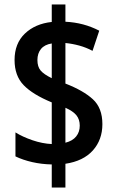

<svg xmlns="http://www.w3.org/2000/svg" viewBox="-20 -779 520 857"><path d="M211 58V-45Q165 -46 123.5 -55.5Q82 -65 49 -81V-188Q81 -168 125 -153Q169 -138 211 -136V-322Q126 -357 85.5 -399Q45 -441 45 -511Q45 -585 91 -629Q137 -673 211 -681V-759H272V-682Q354 -678 423 -642L393 -552Q365 -567 334 -575.5Q303 -584 272 -587V-406Q352 -375 394.5 -336Q437 -297 437 -225Q437 -155 394.5 -107.5Q352 -60 272 -48V58ZM211 -430V-585Q179 -580 163 -560.5Q147 -541 147 -511Q147 -481 161.5 -464Q176 -447 211 -430ZM272 -142Q304 -150 320 -170Q336 -190 336 -218Q336 -246 321 -264.5Q306 -283 272 -298Z"/></svg>

Font: Avrile Sans Condensed SemiBold
Style: Regular
Weight: 600
Width: 3
Designer: Monotype Design Team
Foundry: Monotype Imaging Inc.
Version: Version 2.001;September 10, 2019;FontCreator 11.5.0.2425 64-